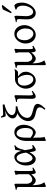

<svg xmlns="http://www.w3.org/2000/svg" viewBox="1620 -2432 1057 4336"><g transform="rotate(-90 2148.0 -264.5)"><path d="M473 -48C458 -48 454 -79 454 -131V-371C455 -404 457 -418 462 -450L448 -469C422 -457 392 -447 362 -439C371 -430 381 -380 381 -365V-140C336 -84 302 -64 255 -64C202 -64 166 -134 166 -179V-448C162 -452 165 -451 147 -469C127 -457 101 -448 30 -437V-417C89 -412 93 -405 93 -357V230L112 244C129 235 165 222 201 209C150 150 133 51 133 -57V-60C159 -17 197 15 239 15C296 15 356 -56 381 -88C381 -52 389 15 421 15C437 15 464 2 500 -21L530 -40L525 -62C490 -49 483 -48 473 -48Z M647 -241C647 -343 687 -417 748 -417C796 -417 848 -368 869 -203C843 -142 799 -58 743 -58C685 -58 647 -144 647 -241ZM1028 -469C1013 -464 994 -460 977 -456L927 -447V-432C927 -389 913 -333 908 -307C875 -457 800 -469 773 -469C663 -469 578 -344 578 -201C578 -37 666 15 725 15C756 15 818 -9 878 -127C894 -1 909 15 929 15C951 15 984 3 1040 -45C1036 -60 1036 -58 1034 -67C1013 -58 989 -54 978 -54C961 -54 951 -70 936 -159L924 -229C965 -403 1002 -430 1038 -451C1033 -458 1035 -459 1028 -469Z M1300 -418C1376 -418 1426 -332 1426 -217C1426 -128 1400 -49 1321 -49C1298 -49 1270 -54 1206 -102V-203C1206 -383 1262 -418 1300 -418ZM1328 -469C1222 -469 1132 -367 1132 -198V232C1138 239 1140 241 1146 244L1185 228L1226 214C1206 181 1206 62 1206 -35V-47C1241 -17 1281 15 1322 15C1404 15 1498 -119 1498 -255C1498 -364 1439 -469 1328 -469Z M1744 -722C1717 -722 1698 -727 1684 -773C1674 -773 1666 -771 1658 -769C1677 -683 1681 -663 1709 -663C1712 -663 1718 -664 1727 -664L1756 -668C1775 -670 1801 -675 1817 -679C1710 -635 1642 -581 1642 -508C1642 -438 1705 -410 1760 -400C1648 -359 1581 -250 1581 -156C1581 -31 1682 -6 1736 8L1794 22C1877 41 1892 73 1892 108C1892 150 1854 194 1837 214C1844 223 1850 228 1860 231C1886 207 1970 126 1970 56C1970 38 1967 -8 1870 -35L1812 -51C1734 -72 1654 -94 1654 -178C1654 -267 1740 -378 1916 -400C1914 -416 1915 -423 1913 -439C1901 -438 1888 -437 1875 -437C1805 -437 1717 -455 1717 -525C1717 -626 1901 -677 1959 -693C1959 -697 1958 -719 1950 -732C1909 -729 1826 -722 1744 -722Z M2263 -53 2258 -75C2216 -55 2190 -50 2183 -50C2167 -50 2161 -61 2161 -148L2166 -449L2150 -469C2098 -446 2042 -434 2014 -429V-410C2083 -410 2088 -397 2088 -327L2084 -99C2084 -44 2084 15 2140 15C2165 15 2212 -13 2263 -53Z M2521 -41C2438 -41 2382 -155 2382 -250C2382 -319 2413 -388 2490 -388H2514C2524 -388 2536 -388 2549 -387C2591 -345 2625 -266 2625 -186C2625 -119 2604 -41 2521 -41ZM2753 -455 2740 -469C2724 -456 2714 -454 2678 -454H2529C2399 -454 2313 -322 2313 -209C2313 -88 2395 15 2499 15C2621 15 2696 -122 2696 -207C2696 -277 2667 -330 2594 -383C2592 -384 2589 -385 2586 -386C2627 -386 2635 -385 2668 -385C2700 -385 2713 -391 2753 -455Z M3225 -48C3210 -48 3206 -79 3206 -131V-371C3207 -404 3209 -418 3214 -450L3200 -469C3174 -457 3144 -447 3114 -439C3123 -430 3133 -380 3133 -365V-140C3088 -84 3054 -64 3007 -64C2954 -64 2918 -134 2918 -179V-448C2914 -452 2917 -451 2899 -469C2879 -457 2853 -448 2782 -437V-417C2841 -412 2845 -405 2845 -357V230L2864 244C2881 235 2917 222 2953 209C2902 150 2885 51 2885 -57V-60C2911 -17 2949 15 2991 15C3048 15 3108 -56 3133 -88C3133 -52 3141 15 3173 15C3189 15 3216 2 3252 -21L3282 -40L3277 -62C3242 -49 3235 -48 3225 -48Z M3549 -39C3482 -39 3407 -129 3407 -231C3407 -321 3438 -415 3536 -415C3603 -415 3673 -326 3673 -222C3673 -134 3645 -39 3549 -39ZM3550 -469C3437 -469 3333 -354 3333 -217C3333 -62 3433 15 3531 15C3652 15 3748 -116 3748 -237C3748 -369 3669 -469 3550 -469Z M4188 -469C4182 -467 4175 -465 4167 -462L4142 -456C4123 -450 4105 -443 4096 -439L4104 -420C4168 -408 4188 -339 4188 -280V-270C4188 -176 4130 -44 4048 -44C4009 -44 3951 -78 3951 -209C3951 -283 3960 -356 3960 -420C3960 -432 3959 -443 3957 -450L3943 -469C3907 -454 3867 -440 3816 -437V-417C3874 -414 3884 -404 3884 -367C3884 -349 3884 -332 3883 -317L3879 -228C3878 -213 3878 -197 3878 -180C3878 -25 3961 15 4017 15C4155 15 4257 -157 4257 -296C4257 -353 4245 -451 4188 -469ZM4042 -529 4203 -735 4187 -752C4178 -750 4178 -750 4167 -748L4143 -742L4121 -734C4114 -732 4107 -730 4102 -729L4017 -545C4025 -540 4034 -531 4042 -529Z"/></g></svg>

Font: Temporarium
Style: Regular
Weight: 400
Version: Version 1.1